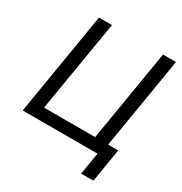

<svg xmlns="http://www.w3.org/2000/svg" viewBox="-200 -875 1116 1178"><g transform="rotate(30 357.5 -286.0)"><path d="M585 0H39.6L160.2 -727.5H252L144.5 -80.6H506.3L613.8 -727.5H705.6ZM543.9 156.2 569.8 0H533.2L546.4 -80.6H669.9L630.9 156.2Z"/></g></svg>

Font: Inter 18pt
Style: Italic
Weight: 400
Italic angle: -9.3988°
Designer: Rasmus Andersson
Foundry: rsms
Version: Version 4.001;git-66647c0bb